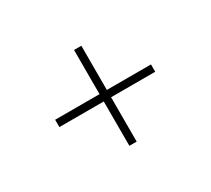

<svg xmlns="http://www.w3.org/2000/svg" viewBox="-89 -630 780 710"><g transform="rotate(-30 301.0 -275.5)"><path d="M285.2 -260.7H95.7V-292H285.2V-480.5H316.4V-292H504.9V-260.7H316.4V-71.3H285.2Z"/></g></svg>

Font: Pretendard Std Thin
Style: Regular
Weight: 100
Designer: Base glyphs from Inter by Rasmus Andersson; Hangeul glyphs from Noto Sans CJK(Source Han Sans) by Jang Soo-young and Kan
Foundry: Kil Hyung-jin
Version: Version 1.309